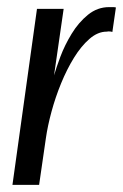

<svg xmlns="http://www.w3.org/2000/svg" viewBox="-20 -520 346 540"><path d="M15 0 84 -495H159L132 -308Q138 -329 150 -361Q162 -393 181.5 -425Q201 -457 227.5 -478.5Q254 -500 287 -500Q291 -500 297 -500Q303 -500 306 -499L296 -430Q294 -431 289.5 -431.5Q285 -432 280 -431Q255 -431 231.5 -410.5Q208 -390 188 -357.5Q168 -325 152 -286Q136 -247 125 -206.5Q114 -166 109 -131L90 0Z"/></svg>

Font: Alumni Sans Thin Medium
Style: Italic
Weight: 500
Italic angle: -8°
Version: Version 1.016